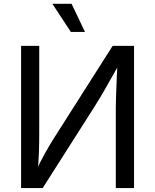

<svg xmlns="http://www.w3.org/2000/svg" viewBox="-20 -962 793 982"><path d="M572.3 0V-415Q572.3 -432.6 573.7 -473.6Q575.2 -514.6 577.1 -562L581.1 -648.9H598.1Q539.6 -544.9 513.4 -499.5Q487.3 -454.1 461.9 -414.1L198.2 0H87.9V-727.5H180.7V-281.2Q180.7 -231.4 179 -181.2Q177.2 -130.9 171.4 -75.7H158.2Q183.1 -129.9 210.2 -178.2Q237.3 -226.6 260.3 -262.2L556.2 -727.5H665.5V0ZM248 -942.4H346.2L414.6 -798.8H342.3Z"/></svg>

Font: Inter RS Variable
Style: Regular
Weight: 400
Designer: Rasmus Andersson (customised by Maria Ramos and Noel Pretorius)
Foundry: rsms
Version: Version 3.001;Glyphs 3.2.3 (3260)